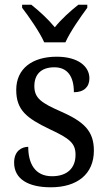

<svg xmlns="http://www.w3.org/2000/svg" viewBox="-20 -786 458 816"><path d="M168 -606H258C278 -651 323 -715 351 -753V-766H313C279 -739 240 -704 213 -670C185 -704 147 -739 113 -766H74V-753C103 -715 148 -651 168 -606ZM196 10C307 10 379 -45 379 -146C379 -230 336 -269 239 -312C157 -348 126 -368 126 -420C126 -467 152 -500 211 -500C266 -500 294 -462 294 -394C337 -394 360 -417 360 -453C360 -503 313 -545 221 -545C118 -545 49 -495 49 -404C49 -318 93 -284 191 -237C277 -197 301 -177 301 -128C301 -72 266 -37 201 -37C128 -37 100 -92 100 -162C74 -162 40 -146 40 -95C40 -25 100 10 196 10Z"/></svg>

Font: Noto Serif Thai SemiCondensed
Style: Regular
Weight: 400
Width: 4
Designer: Monotype Design Team
Foundry: Monotype Imaging Inc.
Version: Version 2.002